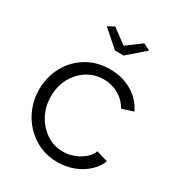

<svg xmlns="http://www.w3.org/2000/svg" viewBox="-176 -845 900 970"><g transform="rotate(30 274.5 -360.0)"><path d="M301 10Q244 10 196.5 -11.5Q149 -33 113.5 -71Q78 -109 58.5 -158Q39 -207 39 -262Q39 -336 72 -397Q105 -458 164 -494Q223 -530 300 -530Q373 -530 429 -496.5Q485 -463 512 -406L446 -385Q424 -425 384.5 -447.5Q345 -470 297 -470Q245 -470 202 -443Q159 -416 133.5 -369Q108 -322 108 -262Q108 -203 134 -155Q160 -107 203 -78.5Q246 -50 298 -50Q332 -50 363.5 -62Q395 -74 418.5 -94.5Q442 -115 450 -139L517 -119Q503 -82 470.5 -52.5Q438 -23 394.5 -6.5Q351 10 301 10ZM213 -730 298 -667 383 -730 422 -710 323 -624H273L175 -710Z"/></g></svg>

Font: Raleway Thin
Style: Regular
Weight: 400
Version: Version 4.026